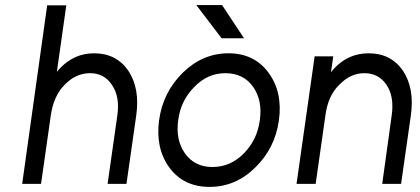

<svg xmlns="http://www.w3.org/2000/svg" viewBox="-20 -721 1647 753"><path d="M476 0 514 -266Q522 -321 514 -365.5Q506 -410 483 -444Q436 -512 349 -512Q271 -512 215 -453Q212 -450 209 -446.5Q206 -443 203 -439L240 -700H165L67 0H141L179 -267Q190 -345 233 -388Q277 -434 333 -434Q389 -434 419 -388Q451 -342 440 -267L402 0Z M849 -571H937L851 -701H750ZM864 -434Q935 -434 973 -380Q1010 -327 999 -250Q994 -211 978.5 -179Q963 -147 937 -120Q884 -66 813 -66Q743 -66 705 -120Q668 -173 679 -250Q684 -289 700 -321.5Q716 -354 742 -380Q794 -434 864 -434ZM876 -512Q775 -512 697 -436Q619 -359 604 -250Q589 -140 644 -64Q700 12 802 12Q904 12 981 -64Q1059 -140 1074 -250Q1089 -360 1033 -436Q977 -512 876 -512Z M1553 0 1591 -266Q1599 -321 1591 -365.5Q1583 -410 1560 -444Q1513 -512 1426 -512Q1346 -512 1290 -452Q1287 -449 1284 -445Q1281 -441 1278 -437L1287 -500H1214L1143 0H1218L1256 -267Q1266 -345 1310 -388Q1354 -434 1409 -434Q1465 -434 1496 -388Q1527 -342 1516 -267L1479 0Z"/></svg>

Font: Unageo
Style: Regular-Italic
Weight: 400
Designer: Richard Sepsi
Foundry: Richard Sepsi
Version: Version 2.000